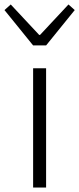

<svg xmlns="http://www.w3.org/2000/svg" viewBox="-48 -838 354 858"><path d="M100 -635H158L286 -793L258 -818L131 -682H127L0 -818L-28 -793ZM100 0H158V-533H100Z"/></svg>

Font: Spoqa Han Sans Neo Light
Style: Regular
Weight: 300
Designer: [Spoqa Han Sans Neo] Dong-huui Kim ___ Younghwa Kang ___ Yujin Lee ___ [Noto Sans] Ryoko NISHIZUKA ____ (kana & ideograp
Foundry: Spoqa (http://www.spoqa-han-sans.com)
Version: Version 1.100;hotconv 1.0.109;makeotfexe 2.5.65596